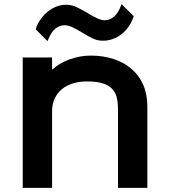

<svg xmlns="http://www.w3.org/2000/svg" viewBox="-20 -909 818 929"><path d="M627 -831Q610 -777 569 -744.5Q528 -712 477 -712Q450 -712 425.5 -724.5Q401 -737 378 -751Q366 -758 355 -764.5Q344 -771 333 -776Q311 -787 292 -787Q269 -787 248 -770.5Q227 -754 210 -710L153 -767Q159 -789 173 -810.5Q187 -832 206.5 -849Q226 -866 250 -876Q274 -886 301 -886Q327 -886 353 -873.5Q379 -861 402 -847Q413 -840 424.5 -833.5Q436 -827 447 -822Q469 -811 486 -811Q512 -811 533 -829.5Q554 -848 568 -889ZM693 -394V0H551V-378Q551 -409 545.5 -434.5Q540 -460 523.5 -478Q507 -496 477.5 -505.5Q448 -515 400 -515Q364 -515 333 -505.5Q302 -496 279.5 -477.5Q257 -459 244.5 -432Q232 -405 232 -370V0H90V-631H232V-573H234Q267 -604 317.5 -622Q368 -640 419 -640Q479 -640 529.5 -623.5Q580 -607 616.5 -575.5Q653 -544 673 -498.5Q693 -453 693 -394Z"/></svg>

Font: TypoPRO Sinkin Sans
Style: 600 SemiBold
Weight: 600
Designer: Keith Bates
Foundry: K-Type
Version: Sinkin Sans (version 1.0)  by Keith Bates   •   © 2014   www